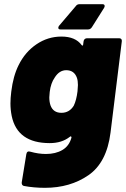

<svg xmlns="http://www.w3.org/2000/svg" viewBox="-20 -703 603 919"><path d="M481 -674Q481 -670 478 -665L420 -573Q413 -562 401 -562H270Q259 -562 259 -570Q259 -575 263 -580L343 -674Q349 -683 361 -683H470Q481 -683 481 -674ZM397 -520H550Q557 -520 560.5 -516Q564 -512 563 -505L509 -68Q491 75 403.5 135.5Q316 196 195 196Q142 196 94 187Q83 184 84 170L106 35Q109 18 125 23Q164 34 200 34Q246 34 278.5 15Q311 -4 322 -44V-46Q322 -49 319.5 -50Q317 -51 314 -48Q276 -18 218 -18Q63 -18 36 -148Q30 -178 30 -208Q30 -233 34 -265Q43 -339 69 -391Q100 -454 154.5 -491Q209 -528 274 -528Q341 -528 371 -487Q374 -484 376 -485Q378 -486 378 -490L380 -505Q381 -512 385.5 -516Q390 -520 397 -520ZM351 -266Q353 -288 353 -296Q353 -317 348 -331Q335 -367 297 -367Q264 -367 242 -332Q223 -305 218 -263Q216 -245 216 -237Q216 -215 222 -198Q235 -163 274 -163Q312 -163 333 -197Q346 -224 351 -266Z"/></svg>

Font: Barlow Black
Style: Italic
Weight: 900
Italic angle: -7°
Designer: Jeremy Tribby
Foundry: Tribby Type
Version: Version 1.408